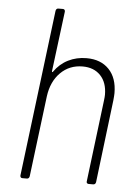

<svg xmlns="http://www.w3.org/2000/svg" viewBox="-51 -740 563 781"><g transform="rotate(5 230.0 -350.0)"><path d="M413 -377Q413 -368 411 -348L370 -10Q368 0 359 0H340Q336 0 333.5 -3Q331 -6 332 -10L373 -343Q375 -359 375 -367Q375 -417 348 -445.5Q321 -474 275 -474Q221 -474 184.5 -437.5Q148 -401 140 -340L99 -10Q97 0 88 0H70Q61 0 61 -10L145 -690Q147 -700 156 -700H174Q183 -700 183 -690L152 -444Q152 -441 153.5 -440.5Q155 -440 156 -442Q179 -475 213 -492Q247 -509 288 -509Q346 -509 379.5 -474Q413 -439 413 -377Z"/></g></svg>

Font: Barlow Semi Condensed ExLight
Style: Italic
Weight: 275
Width: 4
Italic angle: -7°
Designer: Jeremy Tribby
Foundry: Tribby Type
Version: Version 1.408